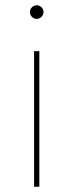

<svg xmlns="http://www.w3.org/2000/svg" viewBox="-20 -712 280 732"><path d="M120 -692C106 -692 94 -680 94 -666C94 -652 106 -640 120 -640C134 -640 146 -652 146 -666C146 -680 134 -692 120 -692ZM110 -517V0H130V-517Z"/></svg>

Font: Montserrat Thin
Style: Regular
Weight: 250
Designer: Julieta Ulanovsky
Foundry: Julieta Ulanovsky
Version: Version 4.000